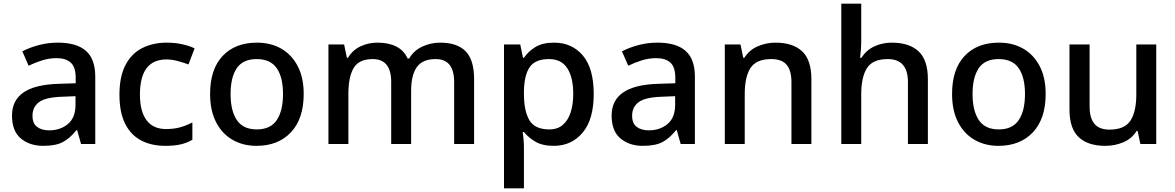

<svg xmlns="http://www.w3.org/2000/svg" viewBox="-20 -780 6366 1040"><path d="M293 -549Q395 -549 445.5 -504.5Q496 -460 496 -365V0H419L398 -75H394Q359 -31 320.5 -10.5Q282 10 214 10Q141 10 93 -30Q45 -70 45 -154Q45 -236 107 -279Q169 -322 297 -326L390 -329V-358Q390 -417 363 -441Q336 -465 287 -465Q246 -465 208 -453Q170 -441 135 -424L101 -502Q139 -522 189 -535.5Q239 -549 293 -549ZM317 -256Q226 -253 191 -226.5Q156 -200 156 -153Q156 -111 181 -92.5Q206 -74 246 -74Q307 -74 348 -108.5Q389 -143 389 -212V-259Z M875 10Q801 10 745 -19Q689 -48 658 -109.5Q627 -171 627 -267Q627 -366 660 -428.5Q693 -491 751 -520Q809 -549 883 -549Q929 -549 968.5 -540Q1008 -531 1034 -518L1001 -431Q974 -441 942.5 -449.5Q911 -458 882 -458Q738 -458 738 -268Q738 -176 774 -128.5Q810 -81 879 -81Q924 -81 958 -91Q992 -101 1022 -117V-23Q993 -6 959 2Q925 10 875 10Z M1625 -271Q1625 -137 1556 -63.5Q1487 10 1369 10Q1297 10 1240 -22.5Q1183 -55 1150.5 -118Q1118 -181 1118 -271Q1118 -405 1186 -477Q1254 -549 1372 -549Q1447 -549 1503.5 -516.5Q1560 -484 1592.5 -422Q1625 -360 1625 -271ZM1229 -271Q1229 -180 1263 -129.5Q1297 -79 1371 -79Q1445 -79 1479 -129.5Q1513 -180 1513 -271Q1513 -361 1479 -410.5Q1445 -460 1370 -460Q1296 -460 1262.5 -410.5Q1229 -361 1229 -271Z M2364 -549Q2456 -549 2502 -502.5Q2548 -456 2548 -351V0H2440V-336Q2440 -460 2340 -460Q2268 -460 2237.5 -416Q2207 -372 2207 -289V0H2099V-336Q2099 -460 1999 -460Q1924 -460 1895.5 -411.5Q1867 -363 1867 -271V0H1759V-539H1844L1859 -467H1865Q1890 -509 1933 -529Q1976 -549 2024 -549Q2085 -549 2126.5 -528Q2168 -507 2188 -463H2196Q2222 -507 2268 -528Q2314 -549 2364 -549Z M2981 -549Q3078 -549 3137 -479.5Q3196 -410 3196 -271Q3196 -133 3136 -61.5Q3076 10 2979 10Q2918 10 2879.5 -13Q2841 -36 2818 -65H2811Q2814 -48 2816 -23.5Q2818 1 2818 20V240H2710V-539H2798L2813 -467H2818Q2841 -501 2879.5 -525Q2918 -549 2981 -549ZM2954 -460Q2880 -460 2850 -417.5Q2820 -375 2818 -288V-271Q2818 -179 2847.5 -129Q2877 -79 2956 -79Q3000 -79 3028.5 -103.5Q3057 -128 3071 -171Q3085 -214 3085 -272Q3085 -360 3053 -410Q3021 -460 2954 -460Z M3541 -549Q3643 -549 3693.5 -504.5Q3744 -460 3744 -365V0H3667L3646 -75H3642Q3607 -31 3568.5 -10.5Q3530 10 3462 10Q3389 10 3341 -30Q3293 -70 3293 -154Q3293 -236 3355 -279Q3417 -322 3545 -326L3638 -329V-358Q3638 -417 3611 -441Q3584 -465 3535 -465Q3494 -465 3456 -453Q3418 -441 3383 -424L3349 -502Q3387 -522 3437 -535.5Q3487 -549 3541 -549ZM3565 -256Q3474 -253 3439 -226.5Q3404 -200 3404 -153Q3404 -111 3429 -92.5Q3454 -74 3494 -74Q3555 -74 3596 -108.5Q3637 -143 3637 -212V-259Z M4181 -549Q4274 -549 4324.5 -502.5Q4375 -456 4375 -351V0H4267V-335Q4267 -398 4241 -429Q4215 -460 4158 -460Q4076 -460 4045 -411.5Q4014 -363 4014 -271V0H3906V-539H3991L4006 -467H4012Q4038 -509 4084 -529Q4130 -549 4181 -549Z M4645 -560Q4645 -534 4643 -508Q4641 -482 4639 -467H4646Q4672 -508 4715.5 -528.5Q4759 -549 4810 -549Q4905 -549 4955.5 -502Q5006 -455 5006 -351V0H4898V-335Q4898 -460 4789 -460Q4707 -460 4676 -411Q4645 -362 4645 -270V0H4537V-760H4645Z M5644 -271Q5644 -137 5575 -63.5Q5506 10 5388 10Q5316 10 5259 -22.5Q5202 -55 5169.5 -118Q5137 -181 5137 -271Q5137 -405 5205 -477Q5273 -549 5391 -549Q5466 -549 5522.5 -516.5Q5579 -484 5611.5 -422Q5644 -360 5644 -271ZM5248 -271Q5248 -180 5282 -129.5Q5316 -79 5390 -79Q5464 -79 5498 -129.5Q5532 -180 5532 -271Q5532 -361 5498 -410.5Q5464 -460 5389 -460Q5315 -460 5281.5 -410.5Q5248 -361 5248 -271Z M6243 -539V0H6157L6142 -71H6137Q6111 -29 6065 -9.5Q6019 10 5967 10Q5873 10 5823 -37Q5773 -84 5773 -187V-539H5882V-203Q5882 -141 5908 -109.5Q5934 -78 5990 -78Q6072 -78 6103.5 -127Q6135 -176 6135 -268V-539Z"/></svg>

Font: Noto Sans Adlam Unjoined Medium
Style: Regular
Weight: 500
Version: Version 3.001